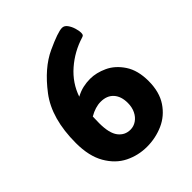

<svg xmlns="http://www.w3.org/2000/svg" viewBox="-179 -713 823 823"><g transform="rotate(-45 232.5 -301.5)"><path d="M28.8 -219.7Q28.8 -368.2 95.2 -455.3Q161.6 -542.5 236.1 -576.9Q310.5 -611.3 335.9 -611.3Q349.6 -611.3 359.4 -597.9Q369.1 -584.5 374.3 -567.1Q379.4 -549.8 379.4 -539.1Q379.4 -530.3 377.2 -526.6Q375 -522.9 368.2 -521Q302.7 -501 251.7 -456.5Q200.7 -412.1 179.7 -350.1Q202.6 -362.3 223.6 -366.9Q244.6 -371.6 266.6 -371.6Q303.7 -371.6 343 -353.5Q382.3 -335.4 409.9 -293.9Q437.5 -252.4 437.5 -187.5Q437.5 -121.1 408.2 -77.4Q378.9 -33.7 332.3 -13.2Q285.6 7.3 233.4 7.3Q180.7 7.3 134.3 -15.6Q87.9 -38.6 58.3 -89.6Q28.8 -140.6 28.8 -219.7ZM308.1 -184.1Q308.1 -224.1 287.4 -247.1Q266.6 -270 229 -270Q196.8 -270 160.6 -249Q159.7 -236.3 159.7 -209Q159.7 -148.9 180.4 -121.8Q201.2 -94.7 234.9 -94.7Q254.9 -94.7 271.7 -106.2Q288.6 -117.7 298.3 -137.9Q308.1 -158.2 308.1 -184.1Z"/></g></svg>

Font: Jaldi
Style: Bold
Weight: 400
Designer: Pablo Cosgaya and Nicolas Silva
Foundry: Omnibus-Type
Version: Version 1.007